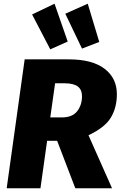

<svg xmlns="http://www.w3.org/2000/svg" viewBox="-20 -1015 650 1035"><path d="M457 -286 584 0H386L288 -256H234L198 0H16L113 -695H351Q477 -695 543.5 -644.5Q610 -594 610 -507Q610 -435 577.5 -381Q545 -327 457 -286ZM251 -382H313Q370 -382 396 -415.5Q422 -449 422 -496Q422 -532 399 -549Q376 -566 329 -566H277ZM345 -791 251 -749 153 -937 274 -995ZM515 -789 422 -753 332 -941 453 -995Z"/></svg>

Font: Trujillo ExtraBold
Style: Italic
Weight: 800
Italic angle: -8°
Designer: Fira Sans original fonts by bBox Type GmbH, Carrois Corporate GbR, & Edenspiekermann AG / Changes by Cristiano Sobral
Foundry: Fira Sans original fonts by bBox Type GmbH, Carrois Corporate GbR, & Edenspiekermann AG / Changes by Cristiano Sobral
Version: Version 4.301;July 28, 2020;FontCreator 13.0.0.2655 64-bit